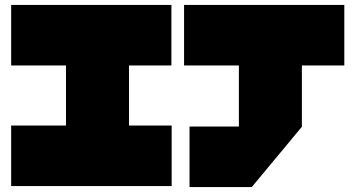

<svg xmlns="http://www.w3.org/2000/svg" viewBox="-20 -750 1434 774"><path d="M246 0V-486L448 -730H500V-244L298 0ZM25 0V-244H246V0ZM298 0 500 -244H672V0ZM25 -486V-730H448L246 -486ZM500 -486V-730H671V-486ZM943 -240V-486L1145 -730H1197V-240ZM744 4V-240H1197V-239L995 4ZM722 -486V-730H1145L943 -486ZM1197 -486V-730H1368V-486Z"/></svg>

Font: Foldit Thin Black
Style: Regular
Weight: 900
Version: Version 1.003